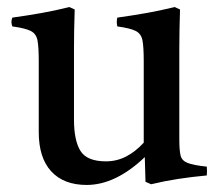

<svg xmlns="http://www.w3.org/2000/svg" viewBox="-20 -513 623 545"><path d="M226 12Q161 12 125.5 -26.5Q90 -65 90 -138V-340Q90 -379 86.5 -398Q83 -417 67.5 -425Q52 -433 15 -438Q10 -451 15 -463Q58 -469 97.5 -476Q137 -483 177 -493L192 -486Q191 -455 190.5 -427.5Q190 -400 190 -376V-174Q190 -114 208.5 -84.5Q227 -55 281 -55Q311 -55 337.5 -68.5Q364 -82 388 -108V-340Q388 -379 384.5 -398Q381 -417 365.5 -425Q350 -433 313 -438Q310 -451 313 -463Q356 -469 395.5 -476Q435 -483 476 -493L491 -486Q490 -455 489.5 -427.5Q489 -400 489 -376V-117Q489 -87 492.5 -72Q496 -57 512.5 -50.5Q529 -44 567 -40Q568 -28 567 -15Q524 -11 485 -5Q446 1 409 10L393 3L391 -67Q308 12 226 12Z"/></svg>

Font: Tiro Devanagari Hindi
Style: Regular
Weight: 400
Designer: Devanagari: John Hudson & Fiona Ross. Latin: John Hudson.
Foundry: Tiro Typeworks Ltd.
Version: Version 1.52